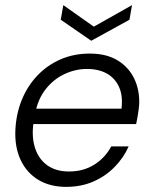

<svg xmlns="http://www.w3.org/2000/svg" viewBox="-20 -717 591 749"><path d="M238 12Q175 12 129.5 -15.5Q84 -43 60.5 -93Q37 -143 40 -210Q43 -274 65.5 -328.5Q88 -383 127 -423.5Q166 -464 217.5 -486Q269 -508 330 -508Q396 -508 439.5 -481Q483 -454 504 -409.5Q525 -365 523 -311Q522 -295 518.5 -273Q515 -251 511 -233H96L106 -293H454Q460 -343 444.5 -377.5Q429 -412 397 -430Q365 -448 319 -448Q274 -448 231.5 -428Q189 -408 158.5 -369.5Q128 -331 117 -274L112 -247Q102 -187 116 -142Q130 -97 164 -72.5Q198 -48 249 -48Q305 -48 347.5 -74.5Q390 -101 414 -146H482Q462 -101 426.5 -65Q391 -29 343.5 -8.5Q296 12 238 12ZM495 -697 485 -640 336 -558 217 -640 227 -697 346 -613Z"/></svg>

Font: DM Sans 28pt Light
Style: Italic
Weight: 300
Italic angle: -10°
Version: Version 4.004;gftools[0.9.30]